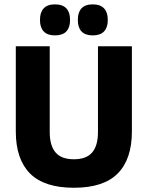

<svg xmlns="http://www.w3.org/2000/svg" viewBox="-20 -853 683 888"><path d="M321.7 15.4Q184.3 15.4 118.7 -50.8Q53.1 -117 53.1 -244.8V-639H210V-242.2Q210 -179.8 236.8 -148.1Q263.7 -116.4 321.7 -116.4Q379.8 -116.4 406.5 -148.1Q433.1 -179.8 433.1 -242.2V-639H590V-244.8Q590 -117 524.6 -50.8Q459.3 15.4 321.7 15.4ZM234 -689.3Q199.4 -689.3 182.2 -707.6Q165 -725.9 165 -758.9V-762.7Q165 -796.1 182.2 -814.4Q199.4 -832.8 234 -832.8Q269.6 -832.8 286.8 -814.4Q303.9 -796.1 303.9 -762.7V-758.9Q303.9 -725.9 286.8 -707.6Q269.6 -689.3 234 -689.3ZM409.1 -689.3Q374 -689.3 357 -707.6Q340.1 -725.9 340.1 -758.9V-762.7Q340.1 -796.1 357 -814.4Q374 -832.8 409.1 -832.8Q443.8 -832.8 461.1 -814.4Q478.4 -796.1 478.4 -762.7V-758.9Q478.4 -725.9 461.1 -707.6Q443.8 -689.3 409.1 -689.3Z"/></svg>

Font: Anek Gurmukhi Medium
Style: Regular
Weight: 500
Designer: Sarang Kulkarni (Gurmukhi), Yesha Goshar (Latin)
Foundry: Ek Type
Version: Version 1.003